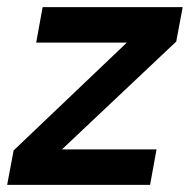

<svg xmlns="http://www.w3.org/2000/svg" viewBox="-33 -516 530 536"><path d="M-13 0 5 -96 321 -397H68L86 -496H477L459 -400L140 -99H404L386 0Z"/></svg>

Font: DM Sans 28pt SemiBold
Style: Italic
Weight: 600
Italic angle: -10°
Version: Version 4.004;gftools[0.9.30]